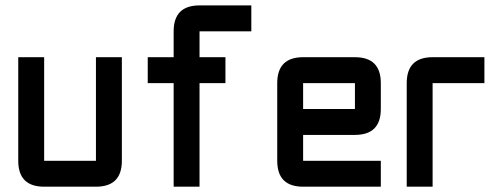

<svg xmlns="http://www.w3.org/2000/svg" viewBox="-20 -704 1895 724"><path d="M341.8 -488.3H439.5V-97.7Q439.5 0 341.8 0H146.5Q48.8 0 48.8 -97.7V-488.3H146.5V-97.7H341.8Z M927.7 -683.6V-585.9H732.4V-488.3H830.1V-390.6H732.4V0H634.8V-390.6H537.1V-488.3H634.8V-585.9Q634.8 -683.6 732.4 -683.6Z M1123 -488.3H1318.4Q1416 -488.3 1416 -390.6V-293Q1416 -195.3 1318.4 -195.3H1123V-97.7H1416V0H1123Q1025.4 0 1025.4 -97.7V-390.6Q1025.4 -488.3 1123 -488.3ZM1318.4 -390.6H1123V-293H1318.4Z M1611.3 -488.3H1806.6V-390.6H1611.3V0H1513.7V-390.6Q1513.7 -488.3 1611.3 -488.3Z"/></svg>

Font: BabelStone Runic
Style: Regular
Weight: 400
Designer: Andrew West
Foundry: BabelStone
Version: Version 7.004 November 9, 2023